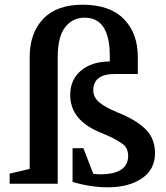

<svg xmlns="http://www.w3.org/2000/svg" viewBox="-20 -780 705 815"><path d="M21 0V-43L106 -63V-538Q106 -639 163 -699.5Q220 -760 331 -760Q446 -760 505.5 -699.5Q565 -639 565 -538V-466H469Q376 -466 376 -397Q376 -367 401.5 -345.5Q427 -324 481 -302Q556 -272 597 -232.5Q638 -193 638 -129Q638 -61 582.5 -23Q527 15 438 15Q363 15 288 -8V-151H334L376 -42Q396 -40 403 -40Q524 -40 524 -118Q524 -136 517 -150Q510 -164 489.5 -176.5Q469 -189 455 -196Q441 -203 405 -218Q278 -270 278 -377Q278 -442 324 -480.5Q370 -519 446 -519V-543Q446 -705 339 -705Q288 -705 256.5 -664.5Q225 -624 225 -538V0Z"/></svg>

Font: Volkhov
Style: Regular
Weight: 400
Designer: Cyreal (www.cyreal.org)
Foundry: Cyreal (www.cyreal.org)
Version: Version 1.010